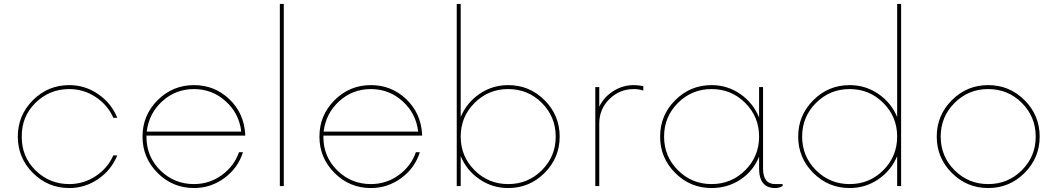

<svg xmlns="http://www.w3.org/2000/svg" viewBox="-20 -940 5342 970"><path d="M330 10Q222.5 10 146.2 -66.2Q70 -142.5 70 -250Q70 -357.5 146.2 -433.8Q222.5 -510 330 -510Q410 -510 476.2 -464.4Q542.5 -418.8 572.5 -345H552.5Q523.8 -410 463.1 -450Q402.5 -490 330 -490Q230 -490 159.4 -420.6Q88.8 -351.2 90 -250Q88.8 -148.8 159.4 -79.4Q230 -10 330 -10Q402.5 -10 463.1 -50Q523.8 -90 552.5 -155H572.5Q542.5 -81.2 476.2 -35.6Q410 10 330 10Z M1218.8 -255H720V-245Q721.2 -146.2 791.2 -78.1Q861.2 -10 960 -10Q1037.5 -10 1100 -55Q1162.5 -100 1187.5 -171.2H1207.5Q1182.5 -91.2 1113.8 -40.6Q1045 10 960 10Q852.5 10 776.2 -66.2Q700 -142.5 700 -250Q700 -357.5 776.2 -433.8Q852.5 -510 960 -510Q1063.8 -510 1138.1 -439.4Q1212.5 -368.8 1218.8 -262.5ZM721.2 -275H1198.8Q1188.8 -366.2 1120.6 -428.1Q1052.5 -490 960 -490Q867.5 -490 800 -428.8Q732.5 -367.5 721.2 -275Z M1393.8 0V-920H1413.8V0Z M2112.5 -255H1613.8V-245Q1615 -146.2 1685 -78.1Q1755 -10 1853.8 -10Q1931.2 -10 1993.8 -55Q2056.2 -100 2081.2 -171.2H2101.2Q2076.2 -91.2 2007.5 -40.6Q1938.8 10 1853.8 10Q1746.2 10 1670 -66.2Q1593.8 -142.5 1593.8 -250Q1593.8 -357.5 1670 -433.8Q1746.2 -510 1853.8 -510Q1957.5 -510 2031.9 -439.4Q2106.2 -368.8 2112.5 -262.5ZM1615 -275H2092.5Q2082.5 -366.2 2014.4 -428.1Q1946.2 -490 1853.8 -490Q1761.2 -490 1693.8 -428.8Q1626.2 -367.5 1615 -275Z M2547.5 -510Q2655 -510 2731.2 -433.8Q2807.5 -357.5 2807.5 -250Q2807.5 -142.5 2731.2 -66.2Q2655 10 2547.5 10Q2467.5 10 2402.5 -34.4Q2337.5 -78.8 2307.5 -151.2V0H2287.5V-920H2307.5V-348.8Q2337.5 -421.2 2402.5 -465.6Q2467.5 -510 2547.5 -510ZM2377.5 -80Q2447.5 -10 2547.5 -10Q2647.5 -10 2717.5 -80Q2787.5 -150 2787.5 -250Q2787.5 -350 2717.5 -420Q2647.5 -490 2547.5 -490Q2447.5 -490 2377.5 -420Q2307.5 -350 2307.5 -250Q2307.5 -150 2377.5 -80Z M3182.5 -510Q3200 -510 3230 -505V-482.5Q3207.5 -490 3182.5 -490Q3110 -490 3058.8 -439.4Q3007.5 -388.8 3007.5 -316.2V0H2987.5V-500H3007.5V-401.2Q3031.2 -450 3078.8 -480Q3126.2 -510 3182.5 -510Z M3896.2 -10H3933.8V0Q3916.2 10 3896.2 10Q3815 10 3815 -88.8V-148.8Q3786.2 -76.2 3721.2 -33.1Q3656.2 10 3575 10Q3467.5 10 3391.2 -66.2Q3315 -142.5 3315 -250Q3315 -357.5 3391.2 -433.8Q3467.5 -510 3575 -510Q3655 -510 3720 -465Q3785 -420 3815 -346.2V-500H3835V-88.8Q3835 -10 3896.2 -10ZM3405 -80Q3475 -10 3575 -10Q3675 -10 3745 -80Q3815 -150 3815 -250Q3815 -350 3745 -420Q3675 -490 3575 -490Q3475 -490 3405 -420Q3335 -350 3335 -250Q3335 -150 3405 -80Z M4512.5 -920H4532.5V0H4512.5V-151.2Q4482.5 -78.8 4417.5 -34.4Q4352.5 10 4272.5 10Q4165 10 4088.8 -66.2Q4012.5 -142.5 4012.5 -250Q4012.5 -357.5 4088.8 -433.8Q4165 -510 4272.5 -510Q4352.5 -510 4417.5 -465.6Q4482.5 -421.2 4512.5 -348.8ZM4102.5 -80Q4172.5 -10 4272.5 -10Q4372.5 -10 4442.5 -80Q4512.5 -150 4512.5 -250Q4512.5 -350 4442.5 -420Q4372.5 -490 4272.5 -490Q4172.5 -490 4102.5 -420Q4032.5 -350 4032.5 -250Q4032.5 -150 4102.5 -80Z M5156.2 -66.2Q5080 10 4972.5 10Q4865 10 4788.8 -66.2Q4712.5 -142.5 4712.5 -250Q4712.5 -357.5 4788.8 -433.8Q4865 -510 4972.5 -510Q5080 -510 5156.2 -433.8Q5232.5 -357.5 5232.5 -250Q5232.5 -142.5 5156.2 -66.2ZM4802.5 -80Q4872.5 -10 4972.5 -10Q5072.5 -10 5142.5 -80Q5212.5 -150 5212.5 -250Q5212.5 -350 5142.5 -420Q5072.5 -490 4972.5 -490Q4872.5 -490 4802.5 -420Q4732.5 -350 4732.5 -250Q4732.5 -150 4802.5 -80Z"/></svg>

Font: Now Thin
Style: Regular
Weight: 250
Designer: Alfredo Marco Pradil
Foundry: Alfredo Marco Pradil
Version: Version 1.002;PS 001.002;hotconv 1.0.88;makeotf.lib2.5.64775